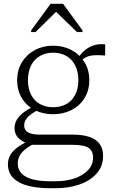

<svg xmlns="http://www.w3.org/2000/svg" viewBox="-20 -761 596 1017"><path d="M537 -467Q501 -470 475 -468Q449 -466 430 -455Q411 -444 396 -420L382 -435Q395 -459 411 -477Q427 -495 446.5 -507Q466 -519 488.5 -524Q511 -529 537 -526ZM261 -156Q207 -156 164 -178Q121 -200 96 -241Q71 -282 71 -336Q71 -391 96.5 -432Q122 -473 165 -496Q208 -519 261 -519Q315 -519 358.5 -496Q402 -473 427.5 -432Q453 -391 453 -336Q453 -282 427.5 -241Q402 -200 358.5 -178Q315 -156 261 -156ZM261 -193Q301 -193 331 -209.5Q361 -226 378 -258.5Q395 -291 395 -336Q395 -382 378 -415Q361 -448 331 -465Q301 -482 261 -482Q223 -482 192.5 -465Q162 -448 145 -415Q128 -382 128 -336Q128 -291 145 -258.5Q162 -226 192.5 -209.5Q223 -193 261 -193ZM244 236Q183 236 132.5 224Q82 212 52 183.5Q22 155 22 109Q22 80 36 57.5Q50 35 77.5 16Q105 -3 147 -22L165 -2Q134 13 114 29.5Q94 46 84 64.5Q74 83 74 105Q74 135 92.5 156Q111 177 149 188Q187 199 244 199H276Q333 199 377.5 183Q422 167 447.5 139Q473 111 473 74Q473 38 449 22Q425 6 362 6H144L142 5Q113 -4 94 -16.5Q75 -29 66 -45.5Q57 -62 57 -82Q57 -107 69.5 -127.5Q82 -148 106.5 -166.5Q131 -185 167 -201L188 -181Q164 -170 146 -157Q128 -144 118 -129Q108 -114 108 -97Q108 -71 129 -59.5Q150 -48 189 -48H363Q417 -48 453 -36Q489 -24 507.5 1Q526 26 526 65Q526 120 491.5 158.5Q457 197 400 216.5Q343 236 276 236ZM314 -741H248L145 -600V-591H168L294 -715H260L388 -591H417V-600Z"/></svg>

Font: Roboto Serif 36pt ExtraLight
Style: Regular
Weight: 250
Designer: Greg Gazdowicz
Foundry: Commercial Type
Version: Version 1.008